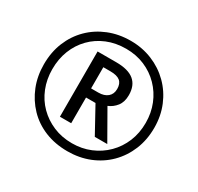

<svg xmlns="http://www.w3.org/2000/svg" viewBox="-155 -910 1141 1106"><g transform="rotate(30 415.5 -357.0)"><path d="M280 -141V-575H404Q484 -575 523 -543Q562 -511 562 -447Q562 -401 540 -373Q518 -345 486 -332L595 -141H512L418 -312H355V-141ZM402 -372Q441 -372 463.5 -391Q486 -410 486 -444Q486 -480 465.5 -496.5Q445 -513 401 -513H354V-372ZM416 10Q334 10 266.5 -17.5Q199 -45 150.5 -95.5Q102 -146 75.5 -212.5Q49 -279 49 -357Q49 -438 76.5 -505Q104 -572 153.5 -621Q203 -670 270 -697Q337 -724 416 -724Q493 -724 560 -696.5Q627 -669 677 -619.5Q727 -570 755 -503Q783 -436 783 -357Q783 -277 755.5 -210Q728 -143 678.5 -93.5Q629 -44 562 -17Q495 10 416 10ZM416 -43Q481 -43 537.5 -66.5Q594 -90 636.5 -132.5Q679 -175 702.5 -232Q726 -289 726 -357Q726 -423 703 -480Q680 -537 638 -580Q596 -623 539.5 -647Q483 -671 416 -671Q347 -671 290 -647.5Q233 -624 191.5 -581.5Q150 -539 127.5 -482Q105 -425 105 -357Q105 -290 128 -232.5Q151 -175 193 -133Q235 -91 291.5 -67Q348 -43 416 -43Z"/></g></svg>

Font: Noto Sans Devanagari SemiCondensed
Style: Regular
Weight: 400
Width: 4
Designer: Jelle Bosma - Monotype Design Team
Foundry: Monotype Imaging Inc.
Version: Version 2.006